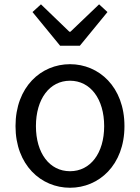

<svg xmlns="http://www.w3.org/2000/svg" viewBox="-20 -853 646 886"><path d="M303.1 13.4C436.2 13.4 554.3 -91.1 554.3 -271C554.3 -452.3 436.2 -556.8 303.1 -556.8C169.7 -556.8 51.6 -452.3 51.6 -271C51.6 -91.1 169.7 13.4 303.1 13.4ZM303.1 -62.9C208.7 -62.9 145.8 -146.1 145.8 -271C145.8 -396.1 208.7 -480.5 303.1 -480.5C397.2 -480.5 460.7 -396.1 460.7 -271C460.7 -146.1 397.2 -62.9 303.1 -62.9ZM257.3 -642.1H348.6L475.9 -797.4L437.3 -833L305.1 -706.6H300.1L169 -833L130 -797.4Z"/></svg>

Font: Source Han Sans JP VF
Style: Regular
Weight: 250
Designer: Ryoko NISHIZUKA 西塚涼子 (kana, bopomofo & ideographs); Paul D. Hunt (Latin, Greek & Cyrillic); Sandoll Communications 산돌커뮤니
Foundry: Adobe
Version: Version 2.004;hotconv 1.0.118;makeotfexe 2.5.65603